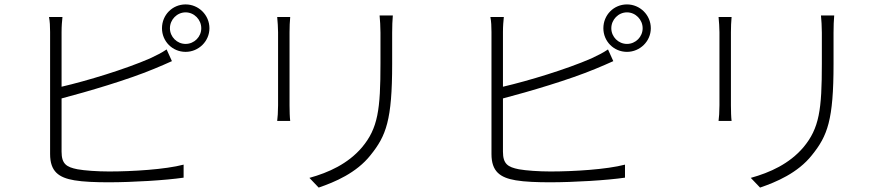

<svg xmlns="http://www.w3.org/2000/svg" viewBox="-20 -818 4040 870"><path d="M750 -690C750 -729 782 -762 821 -762C860 -762 892 -729 892 -690C892 -651 860 -619 821 -619C782 -619 750 -651 750 -690ZM714 -690C714 -631 761 -583 821 -583C880 -583 929 -631 929 -690C929 -750 880 -798 821 -798C761 -798 714 -750 714 -690ZM263 -741H202C206 -721 207 -698 207 -673C207 -625 207 -205 207 -120C207 -41 246 -13 317 -1C357 6 416 8 472 8C580 8 730 -1 812 -13V-72C728 -50 580 -41 474 -41C422 -41 364 -45 331 -51C281 -61 259 -75 259 -131V-372C377 -403 558 -456 678 -506C706 -517 736 -531 759 -541L735 -594C713 -579 687 -566 659 -553C546 -504 375 -452 259 -425V-673C259 -701 261 -721 263 -741Z M1760 -748H1700C1702 -726 1704 -699 1704 -670C1704 -639 1704 -562 1704 -530C1704 -322 1693 -237 1620 -150C1557 -76 1469 -36 1382 -12L1424 32C1497 7 1595 -34 1659 -115C1730 -203 1757 -274 1757 -529C1757 -560 1757 -637 1757 -670C1757 -699 1758 -726 1760 -748ZM1295 -741H1236C1238 -724 1240 -689 1240 -672C1240 -650 1240 -374 1240 -341C1240 -312 1238 -284 1236 -270H1295C1293 -285 1292 -315 1292 -340C1292 -374 1292 -650 1292 -672C1292 -691 1293 -724 1295 -741Z M2750 -690C2750 -729 2782 -762 2821 -762C2860 -762 2892 -729 2892 -690C2892 -651 2860 -619 2821 -619C2782 -619 2750 -651 2750 -690ZM2714 -690C2714 -631 2761 -583 2821 -583C2880 -583 2929 -631 2929 -690C2929 -750 2880 -798 2821 -798C2761 -798 2714 -750 2714 -690ZM2263 -741H2202C2206 -721 2207 -698 2207 -673C2207 -625 2207 -205 2207 -120C2207 -41 2246 -13 2317 -1C2357 6 2416 8 2472 8C2580 8 2730 -1 2812 -13V-72C2728 -50 2580 -41 2474 -41C2422 -41 2364 -45 2331 -51C2281 -61 2259 -75 2259 -131V-372C2377 -403 2558 -456 2678 -506C2706 -517 2736 -531 2759 -541L2735 -594C2713 -579 2687 -566 2659 -553C2546 -504 2375 -452 2259 -425V-673C2259 -701 2261 -721 2263 -741Z M3760 -748H3700C3702 -726 3704 -699 3704 -670C3704 -639 3704 -562 3704 -530C3704 -322 3693 -237 3620 -150C3557 -76 3469 -36 3382 -12L3424 32C3497 7 3595 -34 3659 -115C3730 -203 3757 -274 3757 -529C3757 -560 3757 -637 3757 -670C3757 -699 3758 -726 3760 -748ZM3295 -741H3236C3238 -724 3240 -689 3240 -672C3240 -650 3240 -374 3240 -341C3240 -312 3238 -284 3236 -270H3295C3293 -285 3292 -315 3292 -340C3292 -374 3292 -650 3292 -672C3292 -691 3293 -724 3295 -741Z"/></svg>

Font: Noto Sans TC Light
Style: Regular
Weight: 300
Designer: Ryoko NISHIZUKA 西塚涼子 (kana, bopomofo & ideographs); Paul D. Hunt (Latin, Greek & Cyrillic); Sandoll Communications 산돌커뮤니
Foundry: Adobe
Version: Version 2.004;hotconv 1.0.118;makeotfexe 2.5.65603